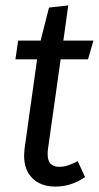

<svg xmlns="http://www.w3.org/2000/svg" viewBox="-20 -677 366 709"><path d="M157 -126Q156 -119 156 -107Q156 -84 166.5 -72.5Q177 -61 199 -61Q215 -61 230.5 -66Q246 -71 267 -82L294 -23Q243 12 185 12Q131 12 100 -18.5Q69 -49 69 -102Q69 -110 71 -130L117 -458H37L47 -527H130L161 -649L232 -657L214 -527H325L305 -458H204Z"/></svg>

Font: Fira Sans Condensed
Style: Italic
Weight: 400
Width: 3
Italic angle: -8°
Designer: bBox Type GmbH & Carrois Corporate GbR & Edenspiekermann AG
Foundry: bBox Type GmbH & Carrois Corporate GbR & Edenspiekermann AG
Version: Version 4.301